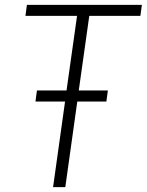

<svg xmlns="http://www.w3.org/2000/svg" viewBox="-20 -765 600 785"><path d="M197 0H247L296 -350H415L421 -395H302L345 -700H554L560 -745H90L84 -700H295L252 -395H131L125 -350H246Z"/></svg>

Font: Mluvka ExtraLight
Style: Italic
Weight: 200
Italic angle: -8°
Designer: Modified by Jiří Krblich, Original typeface by Gumpita Rahayu
Foundry: Gumpita Rahayu & Jiří Krblich
Version: Version 2.000;Glyphs 3.1.1 (3134)